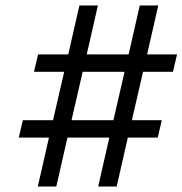

<svg xmlns="http://www.w3.org/2000/svg" viewBox="-20 -686 671 706"><path d="M450 -180 409 0H341L382 -180H228L187 0H119L160 -180H49L64 -244H175L216 -422H105L120 -486H231L272 -666H340L299 -486H453L494 -666H562L521 -486H631L616 -422H506L465 -244H575L560 -180ZM438 -422H284L243 -244H397Z"/></svg>

Font: Panefresco 400wt
Style: Italic
Weight: 400
Foundry: Campivisivi & Chank Co
Version: Version 1.001